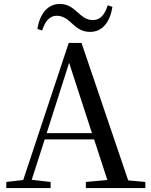

<svg xmlns="http://www.w3.org/2000/svg" viewBox="-20 -955 766 975"><path d="M170 -808 194 -800C209 -848 233 -875 268 -875C304 -875 327 -853 351 -831C373 -811 398 -793 438 -793C499 -793 538 -841 551 -920L527 -928C512 -880 489 -853 451 -853C417 -853 395 -874 370 -896C348 -916 322 -935 284 -935C224 -935 182 -887 170 -808ZM331 -636 447 -279H217ZM416 0H718V-31L631 -39L394 -737H329L98 -41L12 -31V0H237V-31L141 -42L207 -247H458L525 -41L416 -31Z"/></svg>

Font: Source Han Serif SC Medium
Style: Regular
Weight: 500
Designer: Ryoko NISHIZUKA 西塚涼子 (kana & ideographs); Frank Grießhammer (Latin, Greek & Cyrillic); Wenlong ZHANG 张文龙 (bopomofo); San
Foundry: Adobe
Version: Version 2.003;hotconv 1.1.1;makeotfexe 2.6.0